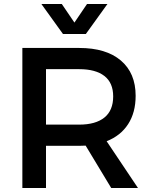

<svg xmlns="http://www.w3.org/2000/svg" viewBox="-20 -940 763 960"><path d="M91.8 0V-700.2H376Q510.3 -700.2 584.2 -637.5Q658.2 -574.7 658.2 -460.9Q658.2 -377.4 620.6 -319.3Q583 -261.2 513.2 -233.9L669.9 0H536.1L408.2 -211.9Q398.4 -210.9 376 -210.9H210V0ZM187 -919.9H289.1L352.1 -827.1L415 -919.9H517.1L409.2 -770H294.9ZM210 -316.9H376Q458 -316.9 502 -352.3Q545.9 -387.7 545.9 -458Q545.9 -525.9 502 -560.1Q458 -594.2 376 -594.2H210Z"/></svg>

Font: Trueno
Style: Regular
Weight: 400
Designer: Julieta Ulanovsky
Foundry: Julieta Ulanovsky
Version: Version 3.001b | FøM Fix